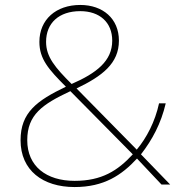

<svg xmlns="http://www.w3.org/2000/svg" viewBox="-20 -745 742 775"><path d="M304 -725C206 -725 139 -666 139 -576C139 -507 176 -465 246 -395C129 -339 63 -291 63 -179C63 -57 153 10 281 10C400 10 471 -38 533 -105L632 0H667L549 -122C594 -180 630 -246 649 -328H622C606 -254 572 -189 532 -141L289 -388C393 -438 460 -489 460 -581C460 -670 395 -725 304 -725ZM304 -700C382 -700 433 -655 433 -581C433 -499 370 -450 269 -406C203 -472 166 -515 166 -576C166 -652 218 -700 304 -700ZM264 -377 516 -122C455 -56 391 -15 281 -15C167 -15 90 -74 90 -179C90 -282 151 -324 264 -377Z"/></svg>

Font: Noto Sans Canadian Aboriginal Thin
Style: Regular
Weight: 100
Designer: Monotype Design Team, Typotheque's Kevin King
Foundry: Monotype Imaging Inc.
Version: Version 2.004